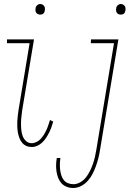

<svg xmlns="http://www.w3.org/2000/svg" viewBox="-20 -727 648 960"><path d="M181 -654Q175 -654 169.5 -656.5Q164 -659 161 -663.5Q158 -668 157.5 -674Q157 -680 158 -686Q159 -695 166 -701Q173 -707 181 -707Q187 -707 192.5 -704Q198 -701 201 -696.5Q204 -692 204.5 -686Q205 -680 204 -674Q203 -669 201.5 -665.5Q200 -662 196.5 -659Q193 -656 189 -655Q185 -654 181 -654ZM139 8Q124 8 111.5 2.5Q99 -3 90.5 -13.5Q82 -24 77 -37Q72 -50 69.5 -64Q67 -78 66.5 -92Q66 -106 66.5 -120.5Q67 -135 69 -149.5Q71 -164 73 -179L128 -511H15V-530H150L91 -176Q89 -159 87 -142.5Q85 -126 85 -109.5Q85 -93 86.5 -77Q88 -61 93.5 -46.5Q99 -32 110.5 -21.5Q122 -11 139 -11Q151 -11 163.5 -17.5Q176 -24 184.5 -33.5Q193 -43 200 -54.5Q207 -66 212.5 -78Q218 -90 222 -102.5Q226 -115 230 -127L246 -119Q242 -104 237 -90.5Q232 -77 225.5 -64Q219 -51 210.5 -38Q202 -25 191 -14.5Q180 -4 166.5 2Q153 8 139 8ZM583 -654Q577 -654 572 -656.5Q567 -659 564 -663.5Q561 -668 560.5 -674Q560 -680 561 -686Q562 -695 569 -701Q576 -707 584 -707Q590 -707 595.5 -704Q601 -701 604 -696.5Q607 -692 607.5 -686Q608 -680 607 -674Q606 -669 604.5 -665.5Q603 -662 599.5 -659Q596 -656 592 -655Q588 -654 583 -654ZM346 213Q329 213 313.5 207Q298 201 287.5 189.5Q277 178 271 162.5Q265 147 262.5 130.5Q260 114 260.5 96.5Q261 79 264 63H282Q280 77 279.5 91.5Q279 106 280.5 120Q282 134 286 147.5Q290 161 298 172Q306 183 319 188.5Q332 194 347 194Q365 194 382 184Q399 174 410.5 159Q422 144 430.5 126.5Q439 109 445 91.5Q451 74 455 56Q459 38 462 20L550 -511H434L435 -530H572L480 23Q477 43 472 63Q467 83 460 102.5Q453 122 443.5 141Q434 160 419.5 176.5Q405 193 385.5 203Q366 213 346 213Z"/></svg>

Font: Iosevka Slab Thin Extended
Style: Italic
Weight: 100
Width: 7
Italic angle: -9°
Monospace: yes
Designer: Belleve Invis
Foundry: Belleve Invis
Version: Version 11.1.0; ttfautohint (v1.8.3)